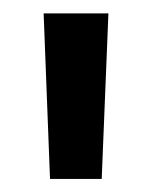

<svg xmlns="http://www.w3.org/2000/svg" viewBox="-20 -682 226 286"><path d="M131.5 -415.5H54.5L45 -662H141.5Z"/></svg>

Font: Anek Tamil Medium Medium
Style: Regular
Weight: 500
Version: Version 1.003